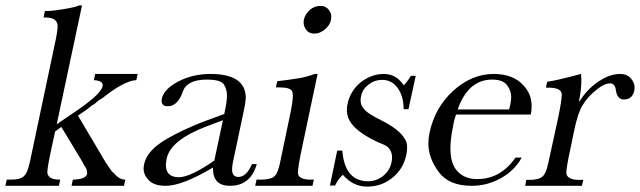

<svg xmlns="http://www.w3.org/2000/svg" viewBox="-43 -691 2380 714"><path d="M469 -416 464 -393Q418 -391 334 -323Q329 -322 323 -317Q317 -312 309 -305Q296 -298 283 -286L247 -261L350 -87Q360 -73 367 -62Q374 -51 381 -47Q400 -23 423 -23L418 0H223L228 -23Q277 -24 281 -45Q281 -47 281 -49Q281 -57 276 -68Q273 -70 260 -95L185 -219L162 -202L149 -142Q133 -69 133 -50Q133 -46 134 -44Q141 -23 178 -23H181L176 0H-23L-18 -23H-3Q35 -23 48 -38Q59 -48 68 -88L165 -547Q171 -577 171 -592Q171 -596 171 -599Q167 -626 126 -626H119L124 -650H129Q158 -650 216 -661Q226 -663 234 -665Q242 -667 252 -671H262L168 -229L215 -261Q332 -338 338 -369Q339 -372 339 -374Q339 -391 306 -393L311 -416Z M912 -81Q889 0 812 0Q749 0 749 -64Q749 -66 749 -68Q635 0 573 0Q531 0 511 -20Q491 -40 491 -64Q491 -72 493 -81Q504 -133 580 -176Q634 -207 709 -237L791 -267L795 -287Q801 -315 801 -336Q801 -359 789.5 -377Q778 -395 726 -395Q653 -395 637 -351L633 -340Q614 -296 581 -296Q558 -296 558 -316Q558 -320 559 -325Q567 -360 620 -388Q674 -416 739 -416Q860 -416 870 -341Q871 -337 871 -332Q871 -313 863 -276L823 -87Q820 -72 820 -62Q820 -33 843 -33Q874 -33 894 -81ZM728 -222Q592 -171 577 -102Q574 -88 574 -77Q574 -32 622 -32Q665 -32 754 -94L786 -244Z M1087 -618Q1092 -639 1109 -654Q1126 -669 1149 -669Q1168 -669 1178.5 -656Q1189 -643 1189 -630Q1189 -624 1188 -618Q1184 -597 1165 -581.5Q1146 -566 1127 -566Q1106 -566 1096 -579.5Q1086 -593 1086 -608Q1086 -613 1087 -618ZM1079 -136Q1065 -70 1065 -49Q1065 -44 1066 -42Q1072 -23 1113 -23H1124L1119 0H906L911 -23H926Q962 -23 976 -34Q990 -45 998 -84L1034 -256Q1046 -311 1046 -335Q1046 -345 1044 -350Q1039 -366 996 -366H983L988 -389Q1031 -394 1065 -399.5Q1099 -405 1127 -416H1138Z M1211 -131H1230Q1239 -17 1326 -17Q1357 -17 1382 -37Q1407 -57 1413 -88Q1415 -97 1415 -106Q1415 -125 1404 -139Q1396 -149 1378.5 -155.5Q1361 -162 1335 -176Q1267 -213 1252 -253Q1247 -268 1247 -283Q1247 -295 1250 -307Q1255 -330 1267.5 -350Q1280 -370 1298 -384.5Q1316 -399 1338 -407.5Q1360 -416 1384 -416Q1431 -416 1458 -374Q1469 -383 1485 -409H1503L1476 -285H1458Q1458 -333 1436 -363.5Q1414 -394 1378 -394Q1350 -394 1327.5 -376.5Q1305 -359 1300 -334Q1298 -326 1298 -318Q1298 -313 1299.5 -305.5Q1301 -298 1309 -287.5Q1317 -277 1333.5 -266.5Q1350 -256 1374 -244Q1442 -210 1462 -175Q1471 -163 1471 -143Q1471 -130 1468 -115Q1457 -63 1416.5 -30Q1376 3 1322 3Q1270 3 1232 -41Q1215 -26 1203 -1H1184Z M1653 -265 1650 -256Q1648 -251 1646 -243Q1644 -235 1642 -222Q1632 -175 1632 -139Q1632 -88 1653 -60Q1681 -25 1731 -25Q1819 -25 1874 -105H1897Q1871 -57 1820 -28.5Q1769 0 1711 0Q1626 0 1588 -52Q1550 -104 1550 -157Q1550 -176 1554 -196Q1574 -291 1642 -353Q1711 -416 1793 -416Q1866 -416 1904 -373Q1934 -341 1934 -296Q1934 -281 1931 -265ZM1850 -284Q1852 -289 1853 -294Q1854 -299 1855 -304Q1858 -318 1858 -330Q1858 -354 1842.5 -374.5Q1827 -395 1787 -395Q1698 -395 1659 -284Z M2118 -416Q2119 -405 2119 -393Q2119 -358 2110 -314H2112Q2140 -359 2182 -387.5Q2224 -416 2263 -416Q2289 -416 2303 -399.5Q2317 -383 2317 -366Q2317 -361 2316 -355Q2309 -321 2277 -321Q2252 -321 2247 -357Q2244 -381 2225 -381Q2201 -381 2163 -347Q2129 -316 2115 -283Q2104 -260 2093 -209L2078 -137Q2063 -68 2063 -48Q2063 -44 2064 -42Q2071 -22 2112 -22H2126L2121 0H1910L1914 -22H1924Q1960 -22 1974 -34Q1988 -46 1996 -85L2032 -250Q2046 -317 2046 -339Q2046 -344 2045 -346Q2039 -365 1997 -365H1987L1992 -387Q2028 -392 2110 -414Z"/></svg>

Font: New Athena Unicode
Style: Italic
Weight: 400
Designer: J. Rusten 1997; rev. by R. Hancock 2001, 2002, rev. by D. Mastronarde 2002-2019
Foundry: Society for Classical Studies (formerly American Philological Association)
Version: Version 5.008